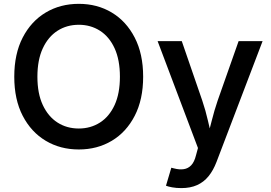

<svg xmlns="http://www.w3.org/2000/svg" viewBox="-20 -757 1388 985"><path d="M384.3 9.8Q289.1 9.8 214.4 -34.9Q139.6 -79.6 96.4 -163.1Q53.2 -246.6 53.2 -363.3Q53.2 -480.5 96.4 -564.2Q139.6 -647.9 214.4 -692.6Q289.1 -737.3 384.3 -737.3Q479 -737.3 553.5 -692.6Q627.9 -647.9 671.1 -564.2Q714.4 -480.5 714.4 -363.3Q714.4 -246.6 671.1 -162.8Q627.9 -79.1 553.5 -34.7Q479 9.8 384.3 9.8ZM384.3 -97.7Q444.8 -97.7 492.7 -128.2Q540.5 -158.7 567.9 -218Q595.2 -277.3 595.2 -363.3Q595.2 -449.7 567.9 -509.3Q540.5 -568.8 492.7 -599.4Q444.8 -629.9 384.3 -629.9Q322.8 -629.9 274.9 -599.1Q227.1 -568.4 199.5 -509Q171.9 -449.7 171.9 -363.3Q171.9 -277.3 199.5 -218.3Q227.1 -159.2 274.9 -128.4Q322.8 -97.7 384.3 -97.7ZM831.5 195.8 858.9 103.5 872.6 106.9Q900.4 114.3 922.9 110.8Q945.3 107.4 961.2 90.6Q977.1 73.7 985.4 40L995.6 2.4L788.6 -545.9H912.6L1017.6 -241.2Q1035.2 -189 1046.9 -137.2Q1058.6 -85.4 1072.3 -33.2H1039.1Q1053.2 -85.4 1066.2 -137.5Q1079.1 -189.5 1096.7 -241.2L1204.1 -545.9H1327.1L1090.8 73.7Q1074.2 117.2 1049.8 147.2Q1025.4 177.2 991 192.6Q956.5 208 910.2 208Q884.3 208 863.3 204.1Q842.3 200.2 831.5 195.8Z"/></svg>

Font: Inter
Style: 540
Weight: 540
Designer: Rasmus Andersson
Foundry: rsms
Version: Version 4.001;git-66647c0bb